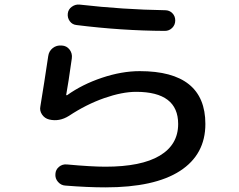

<svg xmlns="http://www.w3.org/2000/svg" viewBox="-20 -769 1040 834"><path d="M193.4 -250Q173.8 -254.9 162.6 -271.5Q151.4 -288.1 155.3 -306.6Q171.9 -407.2 189.5 -525.4Q192.4 -546.9 209 -560.1Q225.6 -573.2 248 -571.3Q269.5 -570.3 282.2 -553.7Q294.9 -537.1 292 -515.6Q276.4 -404.3 267.6 -357.4Q267.6 -355.5 268.6 -355.5H271.5Q336.9 -402.3 422.9 -431.2Q508.8 -460 586.9 -460Q872.1 -460 872.1 -230.5Q872.1 -97.7 761.7 -26.4Q651.4 44.9 437.5 44.9Q360.4 44.9 263.7 37.1Q245.1 36.1 231.9 21Q218.8 5.9 220.7 -13.7Q221.7 -32.2 236.3 -44.4Q251 -56.6 270.5 -54.7Q377 -44.9 437.5 -44.9Q593.8 -44.9 673.8 -92.8Q753.9 -140.6 753.9 -230.5Q753.9 -370.1 571.3 -370.1Q510.7 -370.1 432.6 -342.8Q354.5 -315.4 279.3 -265.6Q237.3 -239.3 193.4 -250ZM326.2 -749Q514.6 -727.5 697.3 -724.6Q715.8 -724.6 728.5 -711.9Q741.2 -699.2 741.2 -680.2Q741.2 -661.1 728 -647.9Q714.8 -634.8 696.3 -634.8Q507.8 -635.7 312.5 -660.2Q293.9 -662.1 283.2 -676.8Q272.5 -691.4 274.4 -710Q276.4 -728.5 292 -739.7Q307.6 -751 326.2 -749Z"/></svg>

Font: Rounded-X Mgen+ 1m medium
Style: Regular
Weight: 500
Designer: [Source Han Sans]
Ryoko NISHIZUKA  (kana & ideographs); Paul D. Hunt (Latin, Greek & Cyrillic); Wenlong ZHANG  (bopomofo
Version: Version 1.059.20150602